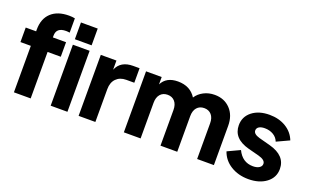

<svg xmlns="http://www.w3.org/2000/svg" viewBox="-85 -1184 2606 1615"><g transform="rotate(20 1218.0 -376.5)"><path d="M93 0V-416H0V-546H93V-562Q93 -659 150 -712Q207 -765 309 -765Q339 -765 362 -760V-632Q343 -635 329 -635Q243 -635 243 -562V-546H361V-416H243V0ZM422 -595V-745H572V-595ZM422 0V-546H572V0Z M960 -552H1017V-422H945Q889 -422 855.5 -388Q822 -354 822 -294V0H672V-546H812V-464Q848 -552 960 -552Z M1689 -558Q1775 -558 1829 -501.5Q1883 -445 1883 -351V0H1733V-319Q1733 -368 1709 -395.5Q1685 -423 1644 -423Q1603 -423 1579 -395.5Q1555 -368 1555 -319V0H1405V-319Q1405 -368 1381 -395.5Q1357 -423 1316 -423Q1275 -423 1251 -395.5Q1227 -368 1227 -319V0H1077V-546H1217V-480Q1256 -558 1360 -558Q1470 -558 1523 -474Q1547 -512 1591 -535Q1635 -558 1689 -558Z M2194 12Q2104 12 2036 -30Q1968 -72 1943 -145L2054 -197Q2099 -103 2194 -103Q2229 -103 2250 -116.5Q2271 -130 2271 -152Q2271 -187 2208 -204L2112 -229Q1965 -268 1965 -388Q1965 -464 2024.5 -511Q2084 -558 2180 -558Q2264 -558 2327 -520Q2390 -482 2416 -415L2304 -363Q2291 -398 2257.5 -418Q2224 -438 2180 -438Q2147 -438 2128.5 -426Q2110 -414 2110 -393Q2110 -361 2166 -345L2267 -318Q2416 -278 2416 -158Q2416 -82 2354 -35Q2292 12 2194 12Z"/></g></svg>

Font: Plus Jakarta Display
Style: Bold
Weight: 700
Designer: Gumpita Rahayu
Foundry: Tokotype Studio
Version: Version 1.000;hotconv 1.0.109;makeotfexe 2.5.65596